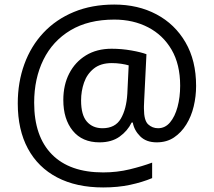

<svg xmlns="http://www.w3.org/2000/svg" viewBox="-20 -734 939 843"><path d="M841 -357Q841 -311 830.5 -267Q820 -223 798 -187.5Q776 -152 744 -130.5Q712 -109 668 -109Q622 -109 595.5 -135.5Q569 -162 563 -196H558Q540 -159 505 -134Q470 -109 417 -109Q341 -109 299.5 -160Q258 -211 258 -295Q258 -361 284 -411.5Q310 -462 357.5 -491Q405 -520 470 -520Q514 -520 556.5 -512.5Q599 -505 623 -496L613 -293Q612 -275 612 -267.5Q612 -260 612 -257Q612 -205 630.5 -188Q649 -171 674 -171Q705 -171 726.5 -196.5Q748 -222 759.5 -264.5Q771 -307 771 -358Q771 -451 733.5 -515.5Q696 -580 630.5 -614Q565 -648 482 -648Q368 -648 289.5 -601Q211 -554 170.5 -471.5Q130 -389 130 -283Q130 -135 208 -56Q286 23 433 23Q494 23 549.5 9.5Q605 -4 648 -20V48Q605 66 551.5 77.5Q498 89 433 89Q315 89 231 45Q147 1 102.5 -81.5Q58 -164 58 -280Q58 -373 87 -452.5Q116 -532 171 -590.5Q226 -649 304.5 -681.5Q383 -714 482 -714Q586 -714 667 -671Q748 -628 794.5 -548Q841 -468 841 -357ZM336 -293Q336 -229 361.5 -200Q387 -171 430 -171Q486 -171 510.5 -213Q535 -255 539 -322L545 -447Q532 -451 512 -454Q492 -457 471 -457Q422 -457 392 -433Q362 -409 349 -371.5Q336 -334 336 -293Z"/></svg>

Font: Noto Sans Balinese
Style: Regular
Weight: 400
Designer: Aditya Bayu, David Williams
Foundry: David Williams
Version: Version 2.003